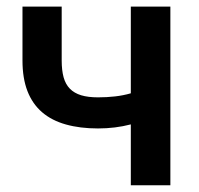

<svg xmlns="http://www.w3.org/2000/svg" viewBox="-20 -548 588 568"><path d="M484 0H367V-180Q321 -168 270 -168Q216.5 -168 174.8 -179.8Q133 -191.5 104.5 -216Q76 -240.5 61.2 -278.5Q46.5 -316.5 46.5 -369V-528.5H162.5V-369Q162.5 -340 168.2 -319.2Q174 -298.5 186.8 -285.5Q199.5 -272.5 220 -266.2Q240.5 -260 270 -260Q296.5 -260 320.5 -262.8Q344.5 -265.5 367 -272V-528.5H484Z"/></svg>

Font: Roberto Sans Medium
Style: Regular
Weight: 500
Designer: Google (font) & Cristiano Sobral (main changes)
Version: Version 1.000;October 12, 2021;FontCreator 14.0.0.2814 64-bi